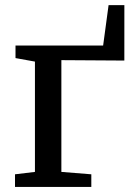

<svg xmlns="http://www.w3.org/2000/svg" viewBox="-20 -734 531 754"><path d="M38.9 0V-49.5L117.2 -58.9V-492.1L40.9 -505.9V-555.1H385L406.4 -713.9H468.4L468.3 -496.2L221 -497.8V-58.9L338.6 -49.5V0Z"/></svg>

Font: Merriweather 7pt Light
Style: Regular
Weight: 300
Designer: Eben Sorkin
Foundry: Eben Sorkin
Version: Version 2.200;gftools[0.9.31]